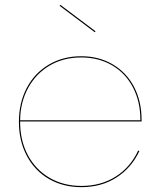

<svg xmlns="http://www.w3.org/2000/svg" viewBox="-20 -764 655 792"><path d="M564 -270V-263H63V-261Q63 -184 95 -124Q127 -64 184.5 -30.5Q242 3 316 3Q396 3 457 -35.5Q518 -74 550 -143L555 -141Q522 -71 460 -31.5Q398 8 316 8Q240 8 181.5 -26Q123 -60 90.5 -121.5Q58 -183 58 -261Q58 -340 90.5 -401.5Q123 -463 181.5 -497.5Q240 -532 315 -532Q388 -532 445 -498.5Q502 -465 533 -405.5Q564 -346 564 -270ZM559 -268V-270Q559 -345 528.5 -403.5Q498 -462 442.5 -494.5Q387 -527 315 -527Q242 -527 185.5 -494Q129 -461 96.5 -402Q64 -343 63 -268ZM374 -635 371 -631 226 -740 229 -744Z"/></svg>

Font: Hepta Slab Hairline
Style: Regular
Weight: 400
Designer: Michael LaGattuta
Foundry: Michael LaGattuta
Version: Version 1.100; ttfautohint (v1.8) -l 8 -r 50 -G 200 -x 14 -D